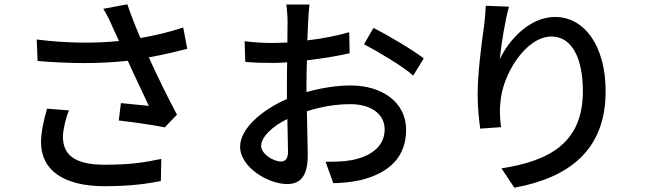

<svg xmlns="http://www.w3.org/2000/svg" viewBox="-20 -823 3040 894"><path d="M199 -317C183 -262 171 -204 171 -161C171 -31 276 44 466 44C597 44 670 31 729 20L731 -83C660 -69 601 -56 467 -56C322 -56 273 -106 273 -187C273 -216 286 -274 301 -309ZM833 -695C767 -673 703 -658 634 -646C612 -697 593 -744 573 -803L461 -782C480 -751 489 -732 506 -693L534 -632C424 -621 295 -621 151 -639L155 -539C309 -526 449 -526 575 -540C605 -473 647 -386 673 -330C641 -333 579 -339 543 -343L533 -262C602 -254 700 -240 747 -230L804 -289C760 -371 709 -476 673 -556C734 -567 796 -581 852 -596Z M1288 -71C1254 -71 1196 -105 1196 -144C1196 -184 1246 -234 1318 -269C1319 -205 1321 -148 1321 -117C1321 -84 1309 -71 1288 -71ZM1407 -428C1407 -463 1408 -502 1409 -542C1478 -550 1551 -562 1608 -575L1606 -673C1552 -657 1481 -643 1411 -635C1413 -670 1414 -702 1415 -726C1416 -750 1419 -783 1421 -802H1313C1316 -784 1319 -745 1319 -724C1319 -706 1318 -670 1318 -625C1294 -624 1271 -623 1250 -623C1214 -623 1175 -624 1119 -631L1122 -535C1161 -531 1208 -530 1252 -530C1271 -530 1293 -531 1317 -533C1316 -496 1316 -459 1316 -424C1316 -404 1316 -383 1316 -362C1199 -311 1098 -224 1098 -140C1098 -44 1230 34 1316 34C1374 34 1413 4 1413 -101C1413 -140 1410 -223 1409 -305C1475 -326 1542 -338 1612 -338C1702 -338 1771 -296 1771 -220C1771 -136 1698 -92 1615 -77C1578 -70 1536 -70 1496 -70L1532 30C1568 29 1612 26 1657 16C1803 -19 1871 -101 1871 -219C1871 -346 1760 -425 1613 -425C1553 -425 1479 -415 1407 -394ZM1675 -617C1737 -584 1856 -515 1904 -471L1953 -551C1903 -590 1792 -656 1719 -693Z M2242 -796C2241 -770 2238 -736 2234 -703C2221 -613 2204 -477 2204 -384C2204 -319 2211 -261 2216 -224L2313 -231C2307 -278 2306 -312 2310 -345C2318 -475 2428 -653 2548 -653C2643 -653 2694 -552 2694 -398C2694 -153 2532 -73 2315 -39L2375 51C2627 5 2800 -122 2800 -398C2800 -611 2700 -744 2565 -744C2446 -744 2350 -638 2307 -547C2313 -610 2332 -730 2350 -792Z"/></svg>

Font: Noto Sans CJK JP Medium
Style: Regular
Weight: 500
Designer: Ryoko NISHIZUKA (kana & ideographs); Paul D. Hunt (Latin, Greek & Cyrillic); Wenlong ZHANG (bopomofo); Sandoll Communica
Foundry: Adobe Systems Incorporated
Version: Version 1.004;PS 1.004;hotconv 1.0.82;makeotf.lib2.5.63406